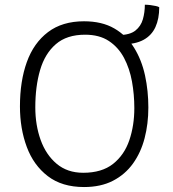

<svg xmlns="http://www.w3.org/2000/svg" viewBox="-20 -748 717 794"><path d="M327.5 25.5Q236.5 25.5 177.8 -19.5Q119 -64.5 90.8 -140.2Q62.5 -216 62.5 -308Q62.5 -412.5 91 -491.5Q119.5 -570.5 178.5 -615.2Q237.5 -660 327.5 -660Q401.5 -660 452.5 -630.5Q503.5 -601 534.8 -550.2Q566 -499.5 579.8 -435.8Q593.5 -372 593.5 -303.5Q593.5 -236 578 -176.5Q562.5 -117 530 -71.8Q497.5 -26.5 447.2 -0.5Q397 25.5 327.5 25.5ZM324 -33.5Q401 -33.5 447.5 -70.2Q494 -107 514.8 -168Q535.5 -229 535.5 -301Q535.5 -357 525.8 -411Q516 -465 492.8 -508.8Q469.5 -552.5 430.2 -578.5Q391 -604.5 332 -604.5Q256 -604.5 210.8 -565.2Q165.5 -526 145.8 -458.2Q126 -390.5 126 -304Q126 -231 148 -169.5Q170 -108 214.2 -70.8Q258.5 -33.5 324 -33.5ZM488.5 -565 472.5 -603Q517 -603.5 539.8 -621.5Q562.5 -639.5 570.8 -668.2Q579 -697 579 -728.5Q589.5 -728.5 601.8 -727Q614 -725.5 624.2 -723.2Q634.5 -721 638.5 -718Q638.5 -670.5 622.8 -636Q607 -601.5 573.5 -583.2Q540 -565 488.5 -565Z"/></svg>

Font: Grandstander Thin ExtraLight
Style: Regular
Weight: 250
Version: Version 1.200